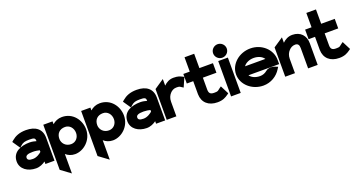

<svg xmlns="http://www.w3.org/2000/svg" viewBox="-45 -1366 4312 2302"><g transform="rotate(-20 2111.0 -214.5)"><path d="M4 -145C4 -49 91 11 197 11C247 11 287 -10 318 -32V0H434V-292C434 -404 359 -462 236 -462C151 -462 97 -437 52 -399L35 -384L102 -286L123 -306C154 -334 179 -341 236 -341C296 -341 311 -333 311 -299V-294C291 -300 260 -308 227 -308C114 -308 4 -265 4 -145ZM131 -146C131 -177 163 -189 227 -189C258 -189 291 -183 311 -178V-157C296 -143 250 -108 200 -108C151 -108 131 -120 131 -146Z M455 124 578 215V-33C608 -7 646 11 695 11C803 11 919 -85 919 -225C919 -341 836 -462 695 -462C645 -462 605 -443 573 -415V-451H455ZM578 -225C578 -292 619 -337 690 -337C749 -337 791 -287 791 -225C791 -169 753 -118 690 -118C621 -118 578 -170 578 -225Z M938 124 1061 215V-33C1091 -7 1129 11 1178 11C1286 11 1402 -85 1402 -225C1402 -341 1319 -462 1178 -462C1128 -462 1088 -443 1056 -415V-451H938ZM1061 -225C1061 -292 1102 -337 1173 -337C1232 -337 1274 -287 1274 -225C1274 -169 1236 -118 1173 -118C1104 -118 1061 -170 1061 -225Z M1416 -145C1416 -49 1503 11 1609 11C1659 11 1699 -10 1730 -32V0H1846V-292C1846 -404 1771 -462 1648 -462C1563 -462 1509 -437 1464 -399L1447 -384L1514 -286L1535 -306C1566 -334 1591 -341 1648 -341C1708 -341 1723 -333 1723 -299V-294C1703 -300 1672 -308 1639 -308C1526 -308 1416 -265 1416 -145ZM1543 -146C1543 -177 1575 -189 1639 -189C1670 -189 1703 -183 1723 -178V-157C1708 -143 1662 -108 1612 -108C1563 -108 1543 -120 1543 -146Z M1866 0H1989V-187C1989 -230 2005 -264 2026 -287C2045 -308 2071 -325 2106 -325C2147 -325 2147 -321 2164 -310L2189 -294L2241 -412L2219 -423C2193 -435 2172 -447 2113 -447C2061 -447 2021 -424 1989 -392V-476L1866 -393Z M2241 -327H2323V-160C2325 -54 2397 11 2512 11C2582 11 2617 -11 2650 -34L2668 -47L2613 -155L2589 -138C2558 -115 2564 -110 2512 -110C2463 -110 2446 -129 2446 -176V-327H2619V-449H2446V-632H2323V-449H2241Z M2661 -558C2661 -510 2701 -472 2748 -472C2795 -472 2835 -510 2835 -558C2835 -606 2795 -644 2748 -644C2701 -644 2661 -606 2661 -558ZM2687 0H2810V-451H2687Z M2833 -226C2833 -95 2954 11 3098 11C3193 11 3277 -40 3323 -116L3339 -141L3312 -152C3312 -152 3239 -186 3188 -143C3163 -122 3133 -110 3098 -110C3041 -110 2992 -133 2969 -167H3361V-221C3361 -355 3243 -462 3098 -462C2954 -462 2833 -357 2833 -226ZM2968 -282C2990 -316 3040 -341 3098 -341C3156 -341 3205 -317 3227 -282Z M3378 0H3502V-183C3502 -226 3518 -260 3540 -283C3559 -304 3585 -321 3620 -321C3654 -321 3670 -301 3670 -260V0H3792V-278C3792 -372 3732 -443 3627 -443C3575 -443 3534 -420 3502 -388V-457L3378 -374Z M3795 -327H3877V-160C3879 -54 3951 11 4066 11C4136 11 4171 -11 4204 -34L4222 -47L4167 -155L4143 -138C4112 -115 4118 -110 4066 -110C4017 -110 4000 -129 4000 -176V-327H4173V-449H4000V-632H3877V-449H3795Z"/></g></svg>

Font: Charger Pro
Style: UltraNar
Weight: 900
Designer: Jasper
Foundry: Cannot Into Space Fonts
Version: Version 1.09